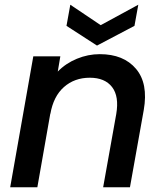

<svg xmlns="http://www.w3.org/2000/svg" viewBox="-20 -788 689 808"><path d="M414.1 0 469.2 -308.1Q481.9 -382.3 451.7 -421.6Q421.4 -460.9 357.9 -460.9Q293.5 -460.9 249 -421.6Q204.6 -382.3 191.9 -308.1V-311L137.2 0H22.9L120.1 -550.8H233.9L223.1 -486.8Q256.8 -521.5 303.7 -540.8Q350.6 -560.1 399.9 -560.1Q500 -560.1 552.2 -498.5Q604.5 -437 585 -325.2L526.9 0ZM403.8 -682.1 562 -768.1 545.9 -679.2 388.2 -596.2 259.8 -679.2 275.9 -768.1Z"/></svg>

Font: Poppins Medium
Style: Italic
Weight: 500
Italic angle: -10°
Designer: Ninad Kale (Devanagari), Jonny Pinhorn (Latin)
Foundry: Indian Type Foundry
Version: Version 3.200;PS 1.000;hotconv 16.6.54;makeotf.lib2.5.65590